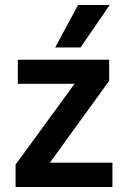

<svg xmlns="http://www.w3.org/2000/svg" viewBox="-20 -745 509 765"><path d="M200 -556 291 -725H417L301 -556ZM415 -507V-423L179 -97H428V0H42V-89L277 -411H51V-507Z"/></svg>

Font: Hind Semibold
Style: Regular
Weight: 600
Designer: Manushi Parikh, Satya Rajpurohit
Foundry: Indian Type Foundry
Version: Version 1.201;PS 1.0;hotconv 1.0.78;makeotf.lib2.5.61930; tt